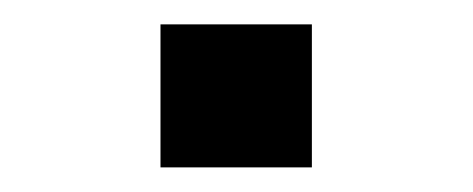

<svg xmlns="http://www.w3.org/2000/svg" viewBox="-20 -136 384 156"><path d="M110.4 0V-116.2H233.4V0Z"/></svg>

Font: Gothic A1
Style: Regular
Weight: 400
Designer: HanYang I&C Co.,Ltd.
Foundry: HanYang I&C Co.,Ltd.
Version: Version 2.50